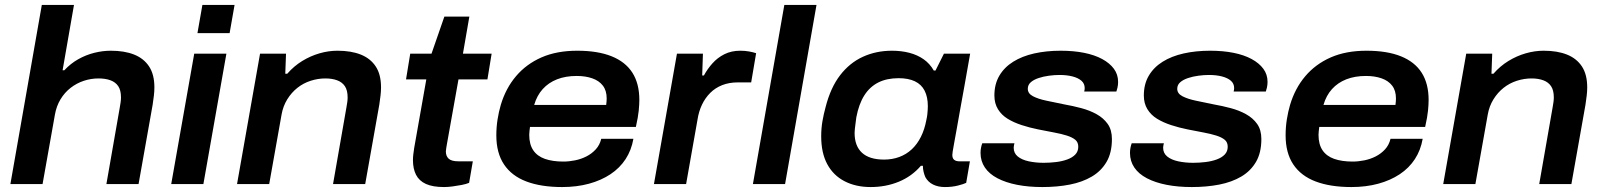

<svg xmlns="http://www.w3.org/2000/svg" viewBox="-20 -744 6481 776"><path d="M22 0 149 -724H279L233 -460H240Q265 -487 296 -504.5Q327 -522 361 -530.5Q395 -539 428 -539Q483 -539 522 -523.5Q561 -508 582.5 -475.5Q604 -443 604 -391Q604 -375 602 -358Q600 -341 597 -321L540 0H410L464 -309Q466 -320 467.5 -330.5Q469 -341 469 -350Q469 -379 458 -395.5Q447 -412 426.5 -419.5Q406 -427 378 -427Q348 -427 319 -417.5Q290 -408 265.5 -389Q241 -370 224.5 -342.5Q208 -315 202 -281L152 0Z M778 -610 798 -724H928L908 -610ZM672 0 765 -527H895L802 0Z M938 0 1031 -527H1136L1133 -446H1141Q1168 -477 1201.5 -497.5Q1235 -518 1271.5 -528.5Q1308 -539 1344 -539Q1399 -539 1438 -523.5Q1477 -508 1498.5 -475.5Q1520 -443 1520 -391Q1520 -375 1518 -358Q1516 -341 1513 -321L1456 0H1326L1380 -309Q1382 -320 1383.5 -330.5Q1385 -341 1385 -350Q1385 -379 1374 -395.5Q1363 -412 1342.5 -419.5Q1322 -427 1295 -427Q1265 -427 1235.5 -417.5Q1206 -408 1182 -389Q1158 -370 1141 -342.5Q1124 -315 1118 -281L1068 0Z M1775 12Q1729 12 1701.5 -0.5Q1674 -13 1661.5 -37.5Q1649 -62 1649 -97Q1649 -108 1650.5 -120.5Q1652 -133 1654 -146L1703 -423H1621L1638 -527H1724L1776 -677H1877L1851 -527H1967L1950 -423H1833L1786 -160Q1785 -154 1783.5 -145Q1782 -136 1782 -132Q1782 -113 1793.5 -102.5Q1805 -92 1833 -92H1891L1876 -5Q1864 0 1846 3.5Q1828 7 1809 9.5Q1790 12 1775 12Z M2252 12Q2167 12 2107.5 -10.5Q2048 -33 2017 -79.5Q1986 -126 1986 -197Q1986 -230 1991 -261.5Q1996 -293 2004 -320Q2024 -387 2065.5 -436Q2107 -485 2168.5 -512Q2230 -539 2313 -539Q2396 -539 2452 -516.5Q2508 -494 2536 -450Q2564 -406 2564 -340Q2564 -322 2561.5 -296.5Q2559 -271 2550 -231H2122Q2121 -222 2120 -214Q2119 -206 2119 -199Q2119 -161 2135 -137Q2151 -113 2182 -102Q2213 -91 2257 -91Q2280 -91 2304.5 -96Q2329 -101 2350.5 -112Q2372 -123 2388 -140.5Q2404 -158 2410 -183H2540Q2532 -137 2508.5 -101Q2485 -65 2447.5 -40Q2410 -15 2360.5 -1.5Q2311 12 2252 12ZM2139 -320H2430Q2431 -328 2431.5 -334.5Q2432 -341 2432 -346Q2432 -378 2416.5 -398Q2401 -418 2373.5 -427.5Q2346 -437 2311 -437Q2266 -437 2231.5 -423.5Q2197 -410 2173.5 -384Q2150 -358 2139 -320Z M2623 0 2716 -527H2821L2818 -439H2825Q2839 -465 2859.5 -488Q2880 -511 2908 -525Q2936 -539 2972 -539Q2991 -539 3007.5 -536Q3024 -533 3036 -529L3016 -411H2962Q2927 -411 2899 -400Q2871 -389 2850.5 -368.5Q2830 -348 2817 -320.5Q2804 -293 2799 -260L2753 0Z M3023 0 3150 -724H3280L3153 0Z M3499 12Q3439 12 3393.5 -11.5Q3348 -35 3323.5 -80.5Q3299 -126 3299 -193Q3299 -225 3304 -254Q3309 -283 3317 -312Q3337 -390 3375.5 -440Q3414 -490 3467.5 -514.5Q3521 -539 3585 -539Q3623 -539 3655.5 -530.5Q3688 -522 3713 -504.5Q3738 -487 3754 -459H3761L3795 -527H3901L3878 -397Q3868 -341 3860 -297.5Q3852 -254 3846.5 -221.5Q3841 -189 3836.5 -166.5Q3832 -144 3830.5 -132Q3829 -120 3829 -118Q3829 -104 3836.5 -98Q3844 -92 3858 -92H3900L3885 -5Q3875 0 3851.5 6Q3828 12 3799 12Q3772 12 3751.5 2Q3731 -8 3720 -28Q3716 -37 3713 -49Q3710 -61 3710 -74H3702Q3665 -31 3612.5 -9.5Q3560 12 3499 12ZM3553 -99Q3586 -99 3614.5 -109.5Q3643 -120 3665 -140.5Q3687 -161 3702 -191Q3717 -221 3724 -259Q3727 -272 3728 -282Q3729 -292 3729.5 -300.5Q3730 -309 3730 -315Q3730 -352 3717 -377.5Q3704 -403 3677.5 -415.5Q3651 -428 3612 -428Q3564 -428 3529.5 -410.5Q3495 -393 3473 -358Q3451 -323 3441 -270Q3439 -255 3437.5 -243Q3436 -231 3435 -222.5Q3434 -214 3434 -207Q3434 -154 3464 -126.5Q3494 -99 3553 -99Z M4193 12Q4137 12 4091 3Q4045 -6 4011.5 -23.5Q3978 -41 3960.5 -67Q3943 -93 3943 -126Q3943 -137 3945 -147Q3947 -157 3950 -165H4080Q4079 -161 4078 -156Q4077 -151 4077 -147Q4077 -125 4093.5 -111.5Q4110 -98 4138 -92Q4166 -86 4198 -86Q4223 -86 4248 -89Q4273 -92 4293.5 -99.5Q4314 -107 4326 -119.5Q4338 -132 4338 -151Q4338 -169 4326 -179Q4314 -189 4292 -196Q4270 -203 4240.5 -208.5Q4211 -214 4176 -221Q4141 -228 4109 -238.5Q4077 -249 4052.5 -264Q4028 -279 4013.5 -302.5Q3999 -326 3999 -358Q3999 -404 4019 -438Q4039 -472 4075 -494.5Q4111 -517 4160 -528Q4209 -539 4267 -539Q4319 -539 4361.5 -530.5Q4404 -522 4434.5 -505.5Q4465 -489 4482 -466Q4499 -443 4499 -413Q4499 -401 4496.5 -390Q4494 -379 4492 -374H4362Q4363 -378 4363.5 -381.5Q4364 -385 4364 -388Q4364 -406 4351 -417.5Q4338 -429 4315 -435Q4292 -441 4262 -441Q4242 -441 4219.5 -438Q4197 -435 4177.5 -428.5Q4158 -422 4146 -411.5Q4134 -401 4134 -385Q4134 -366 4155 -355Q4176 -344 4209.5 -337Q4243 -330 4282 -322Q4316 -316 4350 -307Q4384 -298 4412 -282.5Q4440 -267 4457 -243Q4474 -219 4474 -182Q4474 -127 4452.5 -90Q4431 -53 4393 -30.5Q4355 -8 4304 2Q4253 12 4193 12Z M4797 12Q4741 12 4695 3Q4649 -6 4615.5 -23.5Q4582 -41 4564.5 -67Q4547 -93 4547 -126Q4547 -137 4549 -147Q4551 -157 4554 -165H4684Q4683 -161 4682 -156Q4681 -151 4681 -147Q4681 -125 4697.5 -111.5Q4714 -98 4742 -92Q4770 -86 4802 -86Q4827 -86 4852 -89Q4877 -92 4897.5 -99.5Q4918 -107 4930 -119.5Q4942 -132 4942 -151Q4942 -169 4930 -179Q4918 -189 4896 -196Q4874 -203 4844.5 -208.5Q4815 -214 4780 -221Q4745 -228 4713 -238.5Q4681 -249 4656.5 -264Q4632 -279 4617.5 -302.5Q4603 -326 4603 -358Q4603 -404 4623 -438Q4643 -472 4679 -494.5Q4715 -517 4764 -528Q4813 -539 4871 -539Q4923 -539 4965.5 -530.5Q5008 -522 5038.5 -505.5Q5069 -489 5086 -466Q5103 -443 5103 -413Q5103 -401 5100.5 -390Q5098 -379 5096 -374H4966Q4967 -378 4967.5 -381.5Q4968 -385 4968 -388Q4968 -406 4955 -417.5Q4942 -429 4919 -435Q4896 -441 4866 -441Q4846 -441 4823.5 -438Q4801 -435 4781.5 -428.5Q4762 -422 4750 -411.5Q4738 -401 4738 -385Q4738 -366 4759 -355Q4780 -344 4813.5 -337Q4847 -330 4886 -322Q4920 -316 4954 -307Q4988 -298 5016 -282.5Q5044 -267 5061 -243Q5078 -219 5078 -182Q5078 -127 5056.5 -90Q5035 -53 4997 -30.5Q4959 -8 4908 2Q4857 12 4797 12Z M5442 12Q5357 12 5297.5 -10.5Q5238 -33 5207 -79.5Q5176 -126 5176 -197Q5176 -230 5181 -261.5Q5186 -293 5194 -320Q5214 -387 5255.5 -436Q5297 -485 5358.5 -512Q5420 -539 5503 -539Q5586 -539 5642 -516.5Q5698 -494 5726 -450Q5754 -406 5754 -340Q5754 -322 5751.5 -296.5Q5749 -271 5740 -231H5312Q5311 -222 5310 -214Q5309 -206 5309 -199Q5309 -161 5325 -137Q5341 -113 5372 -102Q5403 -91 5447 -91Q5470 -91 5494.5 -96Q5519 -101 5540.5 -112Q5562 -123 5578 -140.5Q5594 -158 5600 -183H5730Q5722 -137 5698.5 -101Q5675 -65 5637.5 -40Q5600 -15 5550.5 -1.5Q5501 12 5442 12ZM5329 -320H5620Q5621 -328 5621.5 -334.5Q5622 -341 5622 -346Q5622 -378 5606.5 -398Q5591 -418 5563.5 -427.5Q5536 -437 5501 -437Q5456 -437 5421.5 -423.5Q5387 -410 5363.5 -384Q5340 -358 5329 -320Z M5813 0 5906 -527H6011L6008 -446H6016Q6043 -477 6076.5 -497.5Q6110 -518 6146.5 -528.5Q6183 -539 6219 -539Q6274 -539 6313 -523.5Q6352 -508 6373.5 -475.5Q6395 -443 6395 -391Q6395 -375 6393 -358Q6391 -341 6388 -321L6331 0H6201L6255 -309Q6257 -320 6258.5 -330.5Q6260 -341 6260 -350Q6260 -379 6249 -395.5Q6238 -412 6217.5 -419.5Q6197 -427 6170 -427Q6140 -427 6110.5 -417.5Q6081 -408 6057 -389Q6033 -370 6016 -342.5Q5999 -315 5993 -281L5943 0Z"/></svg>

Font: Archivo SemiExpanded SemiBold
Style: Italic
Weight: 600
Width: 6
Italic angle: -10°
Designer: Hector Gatti
Foundry: Omnibus-Type
Version: Version 2.001